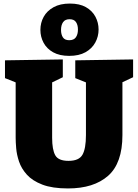

<svg xmlns="http://www.w3.org/2000/svg" viewBox="-20 -1044 776 1079"><path d="M403 -705 728 -710V-610L668 -582V-285Q668 -127 587.5 -56Q507 15 362 15Q274 15 218 -6.5Q162 -28 131 -62.5Q100 -97 87 -136Q74 -175 71 -210.5Q68 -246 68 -270V-581L8 -605V-705L333 -710V-610L273 -581V-270Q273 -203 290.5 -171.5Q308 -140 365 -140Q424 -140 443.5 -174.5Q463 -209 463 -285V-581L403 -605ZM369 -730Q315 -730 279 -750Q243 -770 225 -803.5Q207 -837 207 -876Q207 -916 225.5 -949.5Q244 -983 281 -1003.5Q318 -1024 373 -1024Q427 -1024 462.5 -1004Q498 -984 516 -950.5Q534 -917 534 -878Q534 -839 515.5 -805Q497 -771 460.5 -750.5Q424 -730 369 -730ZM369 -818Q395 -818 406.5 -834.5Q418 -851 418 -878Q418 -904 407 -920Q396 -936 371 -936Q346 -936 334.5 -919.5Q323 -903 323 -876Q323 -850 333.5 -834Q344 -818 369 -818Z"/></svg>

Font: Bitter Black
Style: Regular
Weight: 900
Designer: Sol Matas, and Bitter project Authors
Foundry: Sol Matas
Version: Version 2.001